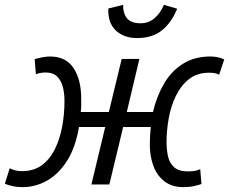

<svg xmlns="http://www.w3.org/2000/svg" viewBox="-55 -761 945 792"><path d="M37 11Q18 11 0 7.5Q-18 4 -35 -3L-15 -67Q-1 -60 11 -57.5Q23 -55 36 -55Q83 -55 116 -78.5Q149 -102 170 -143Q191 -184 201 -236Q211 -288 211 -345Q211 -375 204.5 -401.5Q198 -428 181 -445Q164 -462 133 -462Q125 -462 115 -460.5Q105 -459 93 -455L88 -517Q105 -522 121.5 -525Q138 -528 151 -528Q217 -528 248.5 -480Q280 -432 280 -354Q280 -339 280 -325.5Q280 -312 278 -299H394L447 -518H520L468 -299H576Q591 -363 621 -415Q651 -467 699 -497.5Q747 -528 813 -528Q828 -528 842.5 -525Q857 -522 870 -516L849 -453Q838 -458 829 -459.5Q820 -461 807 -461Q758 -461 724.5 -434.5Q691 -408 670.5 -365.5Q650 -323 641 -273Q632 -223 632 -175Q632 -144 638 -116.5Q644 -89 663 -71.5Q682 -54 720 -54Q740 -54 750.5 -56.5Q761 -59 771 -63L776 -2Q766 2 745.5 6.5Q725 11 701 11Q655 11 624 -12.5Q593 -36 578 -76Q563 -116 563 -165Q563 -183 564 -201Q565 -219 567 -237H453L396 0H322L379 -237H271Q256 -151 220.5 -96Q185 -41 137.5 -15Q90 11 37 11ZM511 -604Q455 -604 422 -636Q389 -668 392 -726L453 -741Q452 -707 468.5 -686Q485 -665 525 -665Q558 -665 582.5 -686Q607 -707 621 -741L676 -725Q652 -667 612.5 -635.5Q573 -604 511 -604Z"/></svg>

Font: Ubuntu Sans
Style: Italic
Weight: 400
Italic angle: -13.5°
Designer: Dalton Maag Ltd
Foundry: Dalton Maag Ltd
Version: Version 1.006